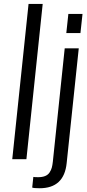

<svg xmlns="http://www.w3.org/2000/svg" viewBox="-20 -830 455 1001"><path d="M147.9 147.9 153.8 92.3Q159.2 93.8 178.7 93.8Q200.7 93.8 215.6 87.6Q230.5 81.5 238.5 69.1Q246.6 56.6 250 44.2Q253.4 31.7 255.4 13.7L317.4 -578.1H390.6L327.6 20Q314.5 151.4 186.5 151.4Q156.2 151.4 147.9 147.9ZM325.7 -657.7 336.4 -757.3H410.2L399.4 -657.7ZM43.9 0 128.9 -809.6H202.6L117.7 0Z"/></svg>

Font: Oswald
Style: Light
Weight: 300
Designer: Vernon Adams
Foundry: Vernon Adams
Version: 3.0; ttfautohint (v0.95.6-bc232) -l 8 -r 50 -G 200 -x 0 -w "